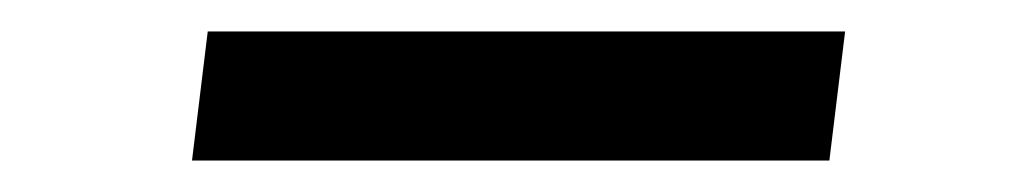

<svg xmlns="http://www.w3.org/2000/svg" viewBox="-20 -102 648 122"><path d="M517 -82 507 0H102L112 -82Z"/></svg>

Font: Josefin Sans
Style: Italic
Weight: 400
Italic angle: -7°
Designer: Santiago Orozco
Foundry: Typemade
Version: Version 2.000